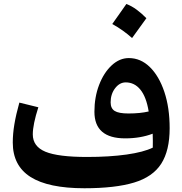

<svg xmlns="http://www.w3.org/2000/svg" viewBox="-20 -955 934 983"><path d="M762.2 -199.2Q762.7 -213.9 762.5 -233.2Q762.2 -252.4 761.7 -270.5Q699.2 -246.6 621.1 -246.6Q463.4 -246.6 463.4 -382.8Q463.4 -457.5 487.3 -520Q511.2 -582.5 551.5 -620.1Q591.8 -657.7 639.6 -657.7Q700.2 -657.7 747.3 -611.6Q794.4 -565.4 821.5 -484.4Q848.6 -403.3 848.6 -298.8Q848.6 -184.1 805.4 -116.7Q762.2 -49.3 666.3 -20.3Q570.3 8.8 412.1 8.8Q227.1 8.8 136.2 -49.1Q45.4 -106.9 45.4 -225.1Q45.4 -270 53.7 -319.3Q62 -368.7 79.1 -429.7L176.3 -405.8Q147.9 -317.4 147.9 -267.1Q147.9 -205.1 212.6 -178.2Q277.3 -151.4 425.8 -151.4Q540.5 -151.4 628.2 -163.8Q715.8 -176.3 762.2 -199.2ZM741.2 -384.3Q729 -459 698.7 -496.1Q668.5 -533.2 623.5 -533.2Q592.3 -533.2 569.3 -503.2Q546.4 -473.1 546.4 -431.2Q546.4 -399.9 567.1 -387Q587.9 -374 637.7 -374Q697.3 -374 741.2 -384.3ZM627 -934.6Q654.3 -924.3 679.9 -905.3Q705.6 -886.2 729.5 -861.8Q692.9 -810.5 656.2 -760.3Q633.8 -780.3 608.6 -798.3Q583.5 -816.4 554.7 -832Q573.2 -858.4 591.3 -883.8Q609.4 -909.2 627 -934.6Z"/></svg>

Font: Pinar-DS2-FD Bold
Style: Regular
Weight: 700
Designer: Amin Abedi
Version: Version 3.000